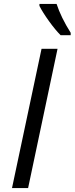

<svg xmlns="http://www.w3.org/2000/svg" viewBox="-20 -964 382 984"><path d="M192.9 -713.9H274.9L124 0H41.5ZM182.1 -933.6V-943.8H270Q292.5 -875 342.3 -795.9V-783.7H290.5Q263.2 -811 231.2 -855.5Q199.2 -899.9 182.1 -933.6Z"/></svg>

Font: Viking Open Sans
Style: Italic
Weight: 400
Italic angle: -12°
Foundry: Ascender Corporation
Version: Version 2.000